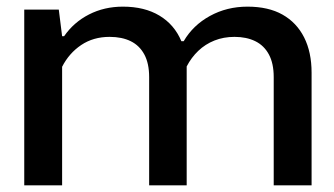

<svg xmlns="http://www.w3.org/2000/svg" viewBox="-20 -558 1005 578"><path d="M53 0V-529H157L167 -449H173Q202 -491 248 -514.5Q294 -538 350 -538Q415 -538 460 -511Q505 -484 526 -434H533Q561 -482 612 -510Q663 -538 725 -538Q788 -538 830.5 -514Q873 -490 895.5 -445.5Q918 -401 918 -339V0H804V-326Q804 -367 789.5 -394Q775 -421 748.5 -434Q722 -447 686 -447Q653 -447 625.5 -436Q598 -425 577 -405Q556 -385 542 -358Q542 -351 542 -344.5Q542 -338 542 -331V0H429V-326Q429 -367 414.5 -394Q400 -421 373.5 -434Q347 -447 310 -447Q261 -447 224.5 -422.5Q188 -398 167 -357V0Z"/></svg>

Font: Hubot Sans Medium
Style: Regular
Weight: 500
Designer: Deni Anggara
Foundry: GitHub, Inc., Subsidiary of Microsoft Corporation
Version: Version 2.000